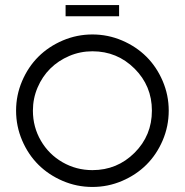

<svg xmlns="http://www.w3.org/2000/svg" viewBox="-20 -741 740 769"><path d="M242.7 -675.8V-720.7H457V-675.8ZM44.4 -297.9Q44.4 -359.9 68.6 -416.5Q92.8 -473.1 133.8 -513.9Q174.8 -554.7 231.4 -578.9Q288.1 -603 350.1 -603Q412.1 -603 468.8 -578.9Q525.4 -554.7 566.4 -513.9Q607.4 -473.1 631.6 -416.5Q655.8 -359.9 655.8 -297.9Q655.8 -235.4 631.6 -178.7Q607.4 -122.1 566.4 -81.3Q525.4 -40.5 469 -16.4Q412.6 7.8 350.1 7.8Q287.6 7.8 231.2 -16.4Q174.8 -40.5 133.8 -81.3Q92.8 -122.1 68.6 -178.7Q44.4 -235.4 44.4 -297.9ZM350.1 -59.6Q449.2 -59.6 518.8 -128.9Q588.4 -198.2 588.4 -297.9Q588.4 -397 518.8 -466.3Q449.2 -535.6 350.1 -535.6Q301.3 -535.6 257.3 -516.8Q213.4 -498 181.4 -466.3Q149.4 -434.6 130.6 -390.6Q111.8 -346.7 111.8 -297.9Q111.8 -232.4 143.6 -177.7Q175.3 -123 230.2 -91.3Q285.2 -59.6 350.1 -59.6Z"/></svg>

Font: Now
Style: Regular
Weight: 400
Designer: Alfredo Marco Pradil
Foundry: Alfredo Marco Pradil
Version: Version 1.200;hotconv 1.0.109;makeotfexe 2.5.65596